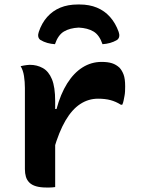

<svg xmlns="http://www.w3.org/2000/svg" viewBox="-20 -833 640 856"><path d="M220 -347H232Q250 -414 279.5 -461Q309 -508 348 -532.5Q387 -557 433 -557Q461 -557 479.5 -551Q498 -545 513 -531Q524 -519 531 -500.5Q538 -482 538 -448Q538 -437 537.5 -426Q537 -415 535 -405Q533 -395 531 -384.5Q529 -374 525 -366H519Q497 -380 473 -386.5Q449 -393 417 -393Q374 -393 337.5 -369Q301 -345 272 -295.5Q243 -246 220 -167ZM226 1Q219 2 212.5 2.5Q206 3 200 3Q194 3 187 3Q160 3 141 -2.5Q122 -8 111 -19Q100 -30 95.5 -45Q91 -60 91 -79Q91 -119 91 -157Q91 -195 91 -231.5Q91 -268 91 -302.5Q91 -337 91 -372Q91 -407 91 -441Q91 -468 87 -494Q83 -520 72 -538Q80 -540 86.5 -541Q93 -542 100 -543Q107 -544 113 -544Q145 -544 171 -529.5Q197 -515 211.5 -480Q226 -445 226 -382Q226 -343 226 -302.5Q226 -262 226 -222.5Q226 -183 226 -144.5Q226 -106 226 -69.5Q226 -33 226 1ZM331 -710Q291 -708 265 -692.5Q239 -677 225 -636Q208 -637 191.5 -641.5Q175 -646 160 -655Q152 -661 150.5 -670.5Q149 -680 153 -691Q166 -730 190.5 -757.5Q215 -785 249 -799Q283 -813 327 -813H335Q378 -813 412 -799Q446 -785 470.5 -757.5Q495 -730 509 -691Q513 -680 511.5 -670.5Q510 -661 502 -655Q487 -646 470.5 -641.5Q454 -637 437 -636Q423 -677 397 -692.5Q371 -708 331 -710Z"/></svg>

Font: Recursive Monospace Casual
Style: Bold
Weight: 700
Version: Version 1.047